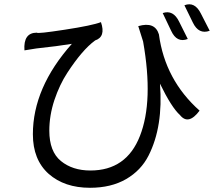

<svg xmlns="http://www.w3.org/2000/svg" viewBox="-20 -825 1040 911"><path d="M636 -701Q715 -724 734 -662Q763 -446 927 -300Q874 -229 834 -279Q794 -315 739 -428Q755 -225 685 -87Q649 -16 578 25Q507 66 407 66Q286 66 211 0Q136 -67 136 -188Q136 -409 321 -617Q255 -606 152 -595L96 -586Q90 -670 155 -670Q157 -664 287 -684Q418 -704 459 -720Q483 -650 431 -633L430 -632Q370 -588 299 -479Q263 -424 238 -350Q214 -277 214 -205Q214 -106 269 -61Q324 -16 409 -16Q580 -16 644 -180Q709 -345 659 -628L636 -701ZM752 -763Q802 -780 830 -722L871 -640Q819 -620 792 -679L752 -763ZM855 -800Q904 -819 933 -761L975 -679Q923 -660 895 -718L855 -800Z"/></svg>

Font: Swei Toothpaste CJK TC
Style: Regular
Weight: 400
Version: Version 1.0